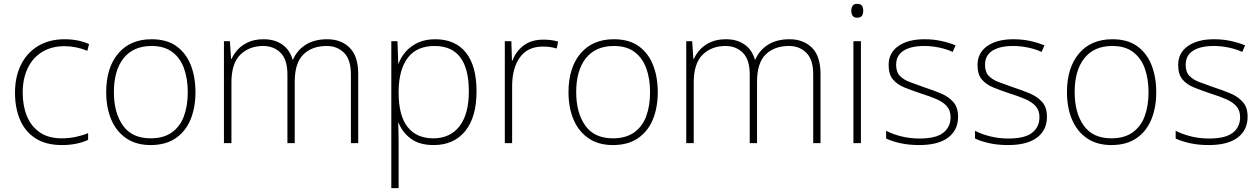

<svg xmlns="http://www.w3.org/2000/svg" viewBox="-20 -810 6551 998"><path d="M302 -56Q220 -56 166 -90Q112 -124 85 -185.5Q58 -247 58 -328Q58 -412 89.5 -474.5Q121 -537 179 -571.5Q237 -606 316 -606Q353 -606 384.5 -599.5Q416 -593 443 -581L434 -546Q405 -558 374.5 -564Q344 -570 316 -570Q248 -570 199 -540Q150 -510 124 -455.5Q98 -401 98 -328Q98 -261 119.5 -207.5Q141 -154 186 -122.5Q231 -91 301 -91Q339 -91 374 -98.5Q409 -106 438 -118V-83Q413 -71 378.5 -63.5Q344 -56 302 -56Z M996 -331Q996 -251 970.5 -189Q945 -127 893 -91.5Q841 -56 763 -56Q688 -56 636.5 -91Q585 -126 558.5 -188Q532 -250 532 -331Q532 -458 594.5 -532Q657 -606 768 -606Q847 -606 897 -570Q947 -534 971.5 -472Q996 -410 996 -331ZM572 -331Q572 -224 619 -157.5Q666 -91 763 -91Q830 -91 873 -121.5Q916 -152 936 -206Q956 -260 956 -331Q956 -399 937 -453Q918 -507 876.5 -539Q835 -571 768 -571Q673 -571 622.5 -507.5Q572 -444 572 -331Z M1681 -606Q1753 -606 1797.5 -562Q1842 -518 1842 -425V-66H1804V-423Q1804 -500 1768.5 -535.5Q1733 -571 1678 -571Q1602 -571 1557 -527Q1512 -483 1512 -385V-66H1474V-423Q1474 -500 1438.5 -535.5Q1403 -571 1348 -571Q1276 -571 1229.5 -526Q1183 -481 1183 -381V-66H1144V-596H1175L1181 -504H1184Q1195 -530 1216.5 -553Q1238 -576 1271 -591Q1304 -606 1351 -606Q1407 -606 1446.5 -579Q1486 -552 1501 -500H1503Q1524 -549 1569 -577.5Q1614 -606 1681 -606Z M2242 -606Q2346 -606 2401.5 -537Q2457 -468 2457 -335Q2457 -201 2398 -128.5Q2339 -56 2234 -56Q2159 -56 2114.5 -90Q2070 -124 2052 -172H2050Q2051 -142 2051.5 -110.5Q2052 -79 2052 -50V168H2014V-596H2046L2050 -480H2052Q2064 -513 2089 -541.5Q2114 -570 2152 -588Q2190 -606 2242 -606ZM2239 -571Q2146 -571 2099.5 -509.5Q2053 -448 2052 -335V-329Q2052 -208 2099 -149.5Q2146 -91 2232 -91Q2320 -91 2368.5 -154Q2417 -217 2417 -335Q2417 -571 2239 -571Z M2804 -604Q2826 -604 2845 -601.5Q2864 -599 2881 -594L2874 -558Q2856 -563 2839.5 -565.5Q2823 -568 2802 -568Q2723 -568 2682.5 -512Q2642 -456 2642 -361V-66H2604V-596H2638L2641 -495H2644Q2660 -541 2700.5 -572.5Q2741 -604 2804 -604Z M3399 -331Q3399 -251 3373.5 -189Q3348 -127 3296 -91.5Q3244 -56 3166 -56Q3091 -56 3039.5 -91Q2988 -126 2961.5 -188Q2935 -250 2935 -331Q2935 -458 2997.5 -532Q3060 -606 3171 -606Q3250 -606 3300 -570Q3350 -534 3374.5 -472Q3399 -410 3399 -331ZM2975 -331Q2975 -224 3022 -157.5Q3069 -91 3166 -91Q3233 -91 3276 -121.5Q3319 -152 3339 -206Q3359 -260 3359 -331Q3359 -399 3340 -453Q3321 -507 3279.5 -539Q3238 -571 3171 -571Q3076 -571 3025.5 -507.5Q2975 -444 2975 -331Z M4084 -606Q4156 -606 4200.5 -562Q4245 -518 4245 -425V-66H4207V-423Q4207 -500 4171.5 -535.5Q4136 -571 4081 -571Q4005 -571 3960 -527Q3915 -483 3915 -385V-66H3877V-423Q3877 -500 3841.5 -535.5Q3806 -571 3751 -571Q3679 -571 3632.5 -526Q3586 -481 3586 -381V-66H3547V-596H3578L3584 -504H3587Q3598 -530 3619.5 -553Q3641 -576 3674 -591Q3707 -606 3754 -606Q3810 -606 3849.5 -579Q3889 -552 3904 -500H3906Q3927 -549 3972 -577.5Q4017 -606 4084 -606Z M4435 -790Q4454 -790 4460.5 -780Q4467 -770 4467 -754Q4467 -738 4460.5 -728Q4454 -718 4435 -718Q4419 -718 4412 -728Q4405 -738 4405 -754Q4405 -770 4412 -780Q4419 -790 4435 -790ZM4455 -596V-66H4416V-596Z M4960 -203Q4960 -134 4908.5 -95Q4857 -56 4758 -56Q4703 -56 4659 -66Q4615 -76 4586 -90V-130Q4624 -111 4668 -100.5Q4712 -90 4759 -90Q4845 -90 4883 -120Q4921 -150 4921 -201Q4921 -236 4901.5 -258Q4882 -280 4847 -295Q4812 -310 4767 -324Q4719 -340 4681 -355.5Q4643 -371 4621 -397.5Q4599 -424 4599 -472Q4599 -535 4649.5 -570.5Q4700 -606 4785 -606Q4832 -606 4873 -597Q4914 -588 4947 -574L4932 -540Q4903 -554 4863 -562.5Q4823 -571 4784 -571Q4715 -571 4676.5 -546.5Q4638 -522 4638 -473Q4638 -436 4657 -416Q4676 -396 4709 -383.5Q4742 -371 4785 -356Q4831 -341 4870.5 -324.5Q4910 -308 4935 -280Q4960 -252 4960 -203Z M5422 -203Q5422 -134 5370.5 -95Q5319 -56 5220 -56Q5165 -56 5121 -66Q5077 -76 5048 -90V-130Q5086 -111 5130 -100.5Q5174 -90 5221 -90Q5307 -90 5345 -120Q5383 -150 5383 -201Q5383 -236 5363.5 -258Q5344 -280 5309 -295Q5274 -310 5229 -324Q5181 -340 5143 -355.5Q5105 -371 5083 -397.5Q5061 -424 5061 -472Q5061 -535 5111.5 -570.5Q5162 -606 5247 -606Q5294 -606 5335 -597Q5376 -588 5409 -574L5394 -540Q5365 -554 5325 -562.5Q5285 -571 5246 -571Q5177 -571 5138.5 -546.5Q5100 -522 5100 -473Q5100 -436 5119 -416Q5138 -396 5171 -383.5Q5204 -371 5247 -356Q5293 -341 5332.5 -324.5Q5372 -308 5397 -280Q5422 -252 5422 -203Z M5990 -331Q5990 -251 5964.5 -189Q5939 -127 5887 -91.5Q5835 -56 5757 -56Q5682 -56 5630.5 -91Q5579 -126 5552.5 -188Q5526 -250 5526 -331Q5526 -458 5588.5 -532Q5651 -606 5762 -606Q5841 -606 5891 -570Q5941 -534 5965.5 -472Q5990 -410 5990 -331ZM5566 -331Q5566 -224 5613 -157.5Q5660 -91 5757 -91Q5824 -91 5867 -121.5Q5910 -152 5930 -206Q5950 -260 5950 -331Q5950 -399 5931 -453Q5912 -507 5870.5 -539Q5829 -571 5762 -571Q5667 -571 5616.5 -507.5Q5566 -444 5566 -331Z M6465 -203Q6465 -134 6413.5 -95Q6362 -56 6263 -56Q6208 -56 6164 -66Q6120 -76 6091 -90V-130Q6129 -111 6173 -100.5Q6217 -90 6264 -90Q6350 -90 6388 -120Q6426 -150 6426 -201Q6426 -236 6406.5 -258Q6387 -280 6352 -295Q6317 -310 6272 -324Q6224 -340 6186 -355.5Q6148 -371 6126 -397.5Q6104 -424 6104 -472Q6104 -535 6154.5 -570.5Q6205 -606 6290 -606Q6337 -606 6378 -597Q6419 -588 6452 -574L6437 -540Q6408 -554 6368 -562.5Q6328 -571 6289 -571Q6220 -571 6181.5 -546.5Q6143 -522 6143 -473Q6143 -436 6162 -416Q6181 -396 6214 -383.5Q6247 -371 6290 -356Q6336 -341 6375.5 -324.5Q6415 -308 6440 -280Q6465 -252 6465 -203Z"/></svg>

Font: Noto Sans Malayalam UI ExtraLight
Style: Regular
Weight: 200
Designer: Jelle Bosma - Monotype Design Team
Foundry: Monotype Imaging Inc.
Version: Version 2.104; ttfautohint (v1.8.4.7-5d5b)